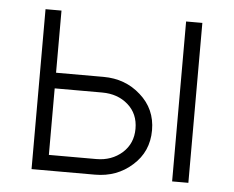

<svg xmlns="http://www.w3.org/2000/svg" viewBox="-42 -549 728 598"><g transform="rotate(5 322.0 -250.0)"><path d="M275.4 -305.7Q343.8 -305.7 391.6 -262.7Q440.4 -219.7 440.4 -153.3Q440.4 -85.9 391.6 -43Q343.8 0 275.4 0Q209 0 77.1 0Q77.1 -125 77.1 -500Q89.8 -500 127 -500Q127 -451.2 127 -305.7Q164.1 -305.7 275.4 -305.7ZM516.6 -500Q529.3 -500 567.4 -500Q567.4 -375 567.4 0Q554.7 0 516.6 0Q516.6 -125 516.6 -500ZM275.4 -48.8Q323.2 -48.8 356.4 -78.1Q388.7 -107.4 388.7 -153.3Q388.7 -200.2 356.4 -228.5Q324.2 -256.8 275.4 -256.8Q225.6 -256.8 127 -256.8Q127 -205.1 127 -48.8Q164.1 -48.8 275.4 -48.8Z"/></g></svg>

Font: LeFont
Style: ExtraLight
Weight: 200
Designer: Leryon MEDIA
Version: Version 1.0